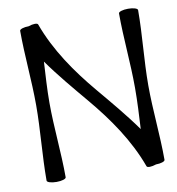

<svg xmlns="http://www.w3.org/2000/svg" viewBox="-91 -905 932 1010"><g transform="rotate(-10 375.0 -400.0)"><path d="M710 0C710 -133 694 -267 694 -400C694 -533 710 -667 710 -800C710 -809 687 -816 659 -816C631 -816 608 -809 608 -800C608 -667 623 -533 623 -400C623 -327 619 -254 615 -181C557 -263 485 -348 422 -423C322 -542 232 -671 179 -817C176 -825 153 -825 128 -816C103 -816 80 -809 80 -800C80 -667 95 -533 95 -400C95 -267 80 -133 80 0C80 9 103 16 131 16C159 16 182 9 182 0C182 -133 166 -267 166 -400C166 -473 171 -546 175 -619C233 -537 305 -452 368 -377C468 -258 558 -129 611 17C614 25 636 25 662 16C687 16 710 9 710 0Z"/></g></svg>

Font: Nupuram Medium
Style: Regular
Weight: 500
Designer: Santhosh Thottingal (santhosh.thottingal@gmail.com)
Foundry: SMC
Version: Version 1.000